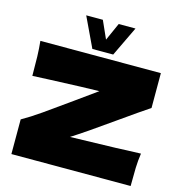

<svg xmlns="http://www.w3.org/2000/svg" viewBox="-133 -1073 1131 1193"><g transform="rotate(15 432.5 -476.5)"><path d="M666 -205Q696 -206 736 -208Q776 -210 825 -211Q818 -164 816.5 -117Q815 -70 815 0H48V-223Q103 -254 168 -299.5Q233 -345 336 -419Q432 -489 475 -519Q396 -518 158 -508Q76 -504 48 -503Q48 -577 46.5 -627Q45 -677 40 -726H815V-502Q762 -467 619 -366Q459 -252 372 -197Q429 -198 666 -205ZM432 -839 483 -953H591L499 -761H365L274 -953H381Z"/></g></svg>

Font: Dela Gothic One
Style: Regular
Weight: 400
Designer: aratakana
Foundry: aratakana
Version: Version 1.004